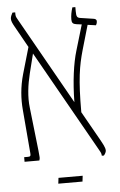

<svg xmlns="http://www.w3.org/2000/svg" viewBox="-54 -685 517 830"><g transform="rotate(-5 205.0 -270.0)"><path d="M28 0H92C96 -10 95 -12 92 -43L71 -230C65 -279 72 -330 84 -379L105 -463L350 -29C357 -16 363 -9 363 3H372C377 -3 382 -11 382 -18C382 -31 372 -48 361 -68L291 -192C291 -334 301 -392 320 -459L351 -566L387 -561C390 -566 392 -571 392 -579C392 -585 387 -589 378 -590L325 -598C309 -600 305 -604 305 -629V-647H292C286 -628 283 -612 283 -595C283 -581 288 -575 303 -573L326 -570L293 -459C277 -406 266 -328 265 -238L54 -612C49 -622 44 -627 44 -638V-647H32C27 -638 23 -629 23 -621C23 -611 27 -602 36 -586L88 -493L55 -379C39 -323 36 -272 40 -225L56 -35C57 -23 55 -20 44 -20H28ZM165 107H270L273 82H168Z"/></g></svg>

Font: Noto Serif Hebrew ExtraCondensed Thin
Style: Regular
Weight: 100
Width: 2
Designer: Monotype Design Team
Foundry: Monotype Imaging Inc.
Version: Version 2.004